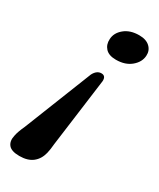

<svg xmlns="http://www.w3.org/2000/svg" viewBox="-195 -644 741 892"><g transform="rotate(30 176.0 -198.0)"><path d="M71.5 184Q28.5 184 13 164.8Q-2.5 145.5 5 113.5Q9.5 90 26 54.5L170.5 -310Q186 -339.5 210.5 -339.5Q235 -339.5 233 -310L184.5 56Q183.5 69.5 181.5 83Q179.5 96.5 177 106.5Q168 143 142 163.5Q116 184 71.5 184ZM274.5 -580.5Q312 -580.5 332 -561.5Q352 -542.5 350 -514Q348 -479.5 317 -453.5Q286 -427.5 236.5 -427.5Q198 -427.5 180 -447.2Q162 -467 164 -496.5Q165.5 -530.5 195.8 -555.5Q226 -580.5 274.5 -580.5Z"/></g></svg>

Font: Fraunces 9pt SemiBold
Style: Italic
Weight: 600
Italic angle: -16°
Version: Version 1.000;[b76b70a41]